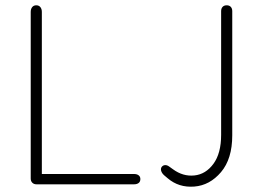

<svg xmlns="http://www.w3.org/2000/svg" viewBox="-20 -696 957 725"><path d="M96 -22V-651Q96 -662 101.5 -669Q107 -676 117 -676Q127 -676 132.5 -669Q138 -662 138 -651V-39H486Q497 -39 503.5 -34Q510 -29 510 -20Q510 -10 503.5 -5Q497 0 486 0H118Q108 0 102 -6Q96 -12 96 -22ZM590 -65Q595 -72 603 -72.5Q611 -73 619 -67L633 -57Q671 -29 714 -33.5Q757 -38 786 -77.5Q815 -117 815 -187V-654Q815 -664 820.5 -670Q826 -676 836 -676Q846 -676 851.5 -670Q857 -664 857 -654V-185Q857 -96 814.5 -46Q772 4 713.5 8.5Q655 13 613 -23L600 -34Q592 -41 589 -49.5Q586 -58 590 -65Z"/></svg>

Font: SN Pro Thin
Style: Regular
Weight: 200
Designer: Tobias Whetton
Foundry: Supernotes
Version: Version 1.003;Glyphs 3.3 (3324)